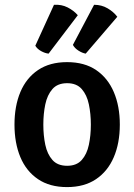

<svg xmlns="http://www.w3.org/2000/svg" viewBox="-20 -768 560 802"><path d="M480.5 -247.5Q480.5 -170 455.2 -111.2Q430 -52.5 381 -19.5Q332 13.5 260 13.5Q187.5 13.5 138.5 -19.8Q89.5 -53 65 -111.8Q40.5 -170.5 40.5 -247.5Q40.5 -325 65.2 -383.8Q90 -442.5 139 -475.5Q188 -508.5 260 -508.5Q333 -508.5 381.8 -475.2Q430.5 -442 455.5 -383.2Q480.5 -324.5 480.5 -247.5ZM161 -247.5Q161 -202.5 169.2 -163.2Q177.5 -124 199 -99.8Q220.5 -75.5 260.5 -75.5Q300 -75.5 321.5 -99.8Q343 -124 351.2 -163.2Q359.5 -202.5 359.5 -247.5Q359.5 -292.5 351.2 -332Q343 -371.5 321.5 -396Q300 -420.5 260.5 -420.5Q220.5 -420.5 199 -396Q177.5 -371.5 169.2 -332Q161 -292.5 161 -247.5ZM373 -748Q404.5 -748 429.5 -733.2Q454.5 -718.5 470 -698L338 -544Q323.5 -546.5 307.8 -556.5Q292 -566.5 284.5 -580.5ZM205.5 -748Q237 -750 262.5 -737Q288 -724 305 -704.5L183 -544Q168 -545.5 151.8 -554.5Q135.5 -563.5 127.5 -577Z"/></svg>

Font: Signika Medium
Style: Regular
Weight: 500
Designer: Anna Giedry
Foundry: Anna Giedry
Version: Version 2.000